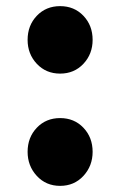

<svg xmlns="http://www.w3.org/2000/svg" viewBox="-20 -592 391 626"><path d="M176 -352Q130 -352 100 -384Q70 -416 70 -462Q70 -509 100 -540.5Q130 -572 176 -572Q222 -572 252 -540.5Q282 -509 282 -462Q282 -416 252 -384Q222 -352 176 -352ZM176 14Q130 14 100 -18.5Q70 -51 70 -97Q70 -144 100 -175.5Q130 -207 176 -207Q222 -207 252 -175.5Q282 -144 282 -97Q282 -51 252 -18.5Q222 14 176 14Z"/></svg>

Font: Noto Sans TC Thin Black
Style: Regular
Weight: 900
Version: Version 2.004-H2;hotconv 1.0.118;makeotfexe 2.5.65603